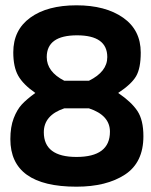

<svg xmlns="http://www.w3.org/2000/svg" viewBox="-20 -692 570 723"><path d="M268 -672Q377 -672 443.5 -625.5Q510 -579 510 -494Q510 -435 492.5 -405Q475 -375 425 -342Q475 -308 497.5 -274Q520 -240 520 -179Q520 -80 450.5 -34.5Q381 11 268 11Q19 11 19 -168Q19 -214 31.5 -246.5Q44 -279 62 -298.5Q80 -318 113 -342Q67 -374 48.5 -407Q30 -440 30 -495Q30 -579 94 -625.5Q158 -672 268 -672ZM268 -101Q394 -101 394 -196Q394 -258 315 -284H222Q145 -258 145 -194Q145 -101 268 -101ZM156 -477Q156 -422 222 -388H315Q384 -422 384 -477Q384 -559 270 -559Q156 -559 156 -477Z"/></svg>

Font: TypoPRO Titillium Text
Style: 800 wt
Weight: 800
Designer: Accademia di Belle Arti di Urbino and others
Foundry: Accademia di Belle Arti di Urbino and others.
Version: Version 25.000